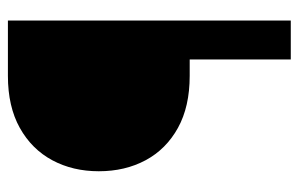

<svg xmlns="http://www.w3.org/2000/svg" viewBox="-154 -598 752 483"><g transform="rotate(-90 221.5 -356.0)"><path d="M411.9 0H313.9V-254.3H272.7Q195.3 -254.3 141.7 -283.9Q88.1 -313.6 60.4 -365.2Q32.7 -416.9 32.7 -483Q32.7 -548.3 60.4 -600Q88.1 -651.6 141.7 -681.6Q195.3 -711.6 272.7 -711.6H411.9Z"/></g></svg>

Font: Interface
Style: Regular
Weight: 400
Designer: Rasmus Andersson
Foundry: rsms
Version: Version 1.8